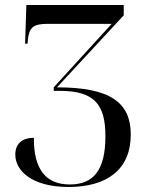

<svg xmlns="http://www.w3.org/2000/svg" viewBox="-20 -734 595 765"><path d="M253 11C406 11 501 -58 501 -198C501 -326 419 -386 207 -386L473 -673V-714H85L80 -560H90L91 -575C96 -625 113 -639 170 -639H425L194 -386V-372H218C357 -372 400 -317 400 -191C400 -54 351 1 258 1C160 1 114 -63 115 -185C68 -185 41 -161 41 -118C41 -54 107 11 253 11Z"/></svg>

Font: Noto Serif Display SemiCondensed
Style: Regular
Weight: 400
Width: 4
Designer: Monotype Design Team
Foundry: Monotype Imaging Inc.
Version: Version 2.009